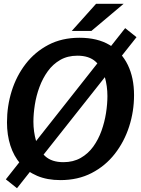

<svg xmlns="http://www.w3.org/2000/svg" viewBox="-20 -943 747 1017"><path d="M300 11Q230 11 177 -11.5Q124 -34 88.5 -75Q53 -116 35 -172Q17 -228 17 -295Q17 -381 42 -461Q67 -541 116 -604.5Q165 -668 236.5 -705.5Q308 -743 401 -743Q496 -743 560 -705Q624 -667 657 -599Q690 -531 690 -439Q690 -353 664 -272.5Q638 -192 588 -128Q538 -64 465.5 -26.5Q393 11 300 11ZM316 -84Q368 -84 407.5 -106.5Q447 -129 474 -166.5Q501 -204 517.5 -250Q534 -296 541.5 -344Q549 -392 549 -434Q549 -487 535 -536Q521 -585 486.5 -616.5Q452 -648 390 -648Q338 -648 299 -625.5Q260 -603 233 -565.5Q206 -528 189 -482Q172 -436 164.5 -388Q157 -340 157 -298Q157 -246 171 -196.5Q185 -147 219.5 -115.5Q254 -84 316 -84ZM70 54 11 7 643 -794 703 -746ZM489 -923H635L464 -779H360Z"/></svg>

Font: Rosario
Style: Italic
Weight: 400
Italic angle: -8.05°
Designer: Hector Gatti
Foundry: Omnibus Type
Version: Version 1.201